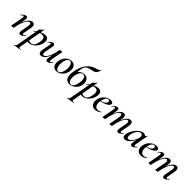

<svg xmlns="http://www.w3.org/2000/svg" viewBox="364 -2411 4369 4369"><g transform="rotate(45 2548.5 -226.0)"><path d="M295 -43Q295 -59 300 -89L329 -248Q334 -272 334 -296Q334 -348 299 -348Q268 -348 235.5 -308Q203 -268 175 -191.5Q147 -115 129 -10L113 -11Q132 -128 167 -216Q202 -304 247.5 -351.5Q293 -399 344 -399Q411 -399 411 -318Q411 -299 406 -267L373 -89Q370 -74 370 -63Q370 -38 387 -38Q405 -38 444 -77Q446 -79 447 -79Q450 -79 452.5 -75.5Q455 -72 452 -69Q418 -29 392 -10Q366 9 338 9Q316 9 305.5 -4Q295 -17 295 -43ZM51 1 55 -21Q65 -68 66 -74L107 -297Q109 -306 109 -321Q109 -349 92 -349Q69 -349 30 -307Q29 -306 27 -306Q24 -306 21.5 -309.5Q19 -313 22 -316Q57 -357 85.5 -376Q114 -395 142 -395Q164 -395 174 -383Q184 -371 184 -346Q184 -326 180 -306L129 -10Q124 8 81 8Q51 8 51 1Z M406 263Q427 259 437 252.5Q447 246 452 232Q457 218 463 185L565 -386Q565 -388 585 -401.5Q605 -415 621 -429.5Q637 -444 641 -462Q642 -466 647.5 -465Q653 -464 652 -460L539 178Q536 196 536 207Q536 223 543.5 230Q551 237 568 237Q572 237 590 235Q594 234 595 239.5Q596 245 592 246L408 275Q405 276 403.5 270Q402 264 406 263ZM529 -8 539 -67Q564 -49 590 -38.5Q616 -28 651 -28Q704 -28 736 -80.5Q768 -133 778 -220Q780 -242 780 -251Q780 -348 697 -348Q654 -348 608 -326.5Q562 -305 500 -259Q499 -258 497 -258Q493 -258 491 -262Q489 -266 492 -268Q640 -393 757 -393Q807 -393 833.5 -366Q860 -339 860 -288Q860 -271 857 -253Q847 -186 810.5 -127.5Q774 -69 722.5 -34Q671 1 617 1Q572 1 529 -8Z M939 -65Q939 -89 945 -119L980 -297Q983 -312 983 -322Q983 -348 966 -348Q956 -348 942 -338Q928 -328 909 -309Q907 -307 905 -307Q902 -307 900 -310.5Q898 -314 901 -317Q936 -358 961.5 -376.5Q987 -395 1014 -395Q1058 -395 1058 -342Q1058 -324 1052 -297L1021 -138Q1015 -110 1015 -90Q1015 -38 1051 -38Q1082 -38 1114.5 -78Q1147 -118 1175.5 -194.5Q1204 -271 1222 -376L1238 -375Q1218 -258 1183 -170Q1148 -82 1102.5 -34.5Q1057 13 1007 13Q939 13 939 -65ZM1166 -41Q1166 -60 1170 -80L1222 -376Q1225 -394 1269 -394Q1299 -394 1299 -387L1295 -365Q1285 -318 1284 -312L1243 -89Q1241 -80 1241 -66Q1241 -37 1259 -37Q1281 -37 1320 -79Q1321 -80 1323 -80Q1326 -80 1328.5 -76.5Q1331 -73 1328 -70Q1293 -29 1264.5 -10Q1236 9 1208 9Q1186 9 1176 -3Q1166 -15 1166 -41Z M1374 -138Q1374 -165 1380 -193Q1391 -252 1422.5 -299Q1454 -346 1500 -372.5Q1546 -399 1597 -399Q1662 -399 1697 -358Q1732 -317 1732 -250Q1732 -223 1726 -193Q1714 -129 1679.5 -82Q1645 -35 1599.5 -10.5Q1554 14 1507 14Q1443 14 1408.5 -28Q1374 -70 1374 -138ZM1642 -149Q1649 -183 1649 -221Q1649 -287 1626.5 -331Q1604 -375 1565 -375Q1531 -375 1503.5 -339Q1476 -303 1464 -236Q1457 -194 1457 -165Q1457 -98 1479.5 -54.5Q1502 -11 1541 -11Q1576 -11 1603.5 -48Q1631 -85 1642 -149Z M1784 -162Q1784 -204 1793 -256Q1826 -446 1910.5 -543.5Q1995 -641 2096 -665Q2139 -676 2167.5 -688Q2196 -700 2208 -725Q2209 -727 2211 -727Q2214 -727 2216.5 -725.5Q2219 -724 2219 -723Q2204 -664 2186 -636Q2168 -608 2141 -596Q2114 -584 2057 -572Q1988 -558 1953.5 -541Q1919 -524 1901 -492.5Q1883 -461 1873 -400Q1863 -327 1859 -203L1816 -224Q1858 -324 1910.5 -357.5Q1963 -391 2016 -391Q2089 -391 2123 -346Q2157 -301 2157 -236Q2157 -210 2153 -190Q2142 -129 2106.5 -83Q2071 -37 2022.5 -12Q1974 13 1923 13Q1860 13 1822 -29.5Q1784 -72 1784 -162ZM2067 -169Q2074 -208 2074 -245Q2074 -305 2053 -338.5Q2032 -372 1997 -372Q1950 -372 1918 -326.5Q1886 -281 1876 -219Q1869 -180 1869 -143Q1869 -79 1891.5 -43Q1914 -7 1954 -7Q1993 -7 2023 -49Q2053 -91 2067 -169Z M2116 263Q2137 259 2147 252.5Q2157 246 2162 232Q2167 218 2173 185L2275 -386Q2275 -388 2295 -401.5Q2315 -415 2331 -429.5Q2347 -444 2351 -462Q2352 -466 2357.5 -465Q2363 -464 2362 -460L2249 178Q2246 196 2246 207Q2246 223 2253.5 230Q2261 237 2278 237Q2282 237 2300 235Q2304 234 2305 239.5Q2306 245 2302 246L2118 275Q2115 276 2113.5 270Q2112 264 2116 263ZM2239 -8 2249 -67Q2274 -49 2300 -38.5Q2326 -28 2361 -28Q2414 -28 2446 -80.5Q2478 -133 2488 -220Q2490 -242 2490 -251Q2490 -348 2407 -348Q2364 -348 2318 -326.5Q2272 -305 2210 -259Q2209 -258 2207 -258Q2203 -258 2201 -262Q2199 -266 2202 -268Q2350 -393 2467 -393Q2517 -393 2543.5 -366Q2570 -339 2570 -288Q2570 -271 2567 -253Q2557 -186 2520.5 -127.5Q2484 -69 2432.5 -34Q2381 1 2327 1Q2282 1 2239 -8Z M2612 -134Q2612 -157 2617 -185Q2627 -238 2660.5 -287.5Q2694 -337 2745.5 -368Q2797 -399 2855 -399Q2892 -399 2911 -386.5Q2930 -374 2930 -351Q2930 -317 2891.5 -286Q2853 -255 2790.5 -233.5Q2728 -212 2659 -204L2661 -217Q2827 -242 2841 -324Q2843 -334 2843 -337Q2843 -354 2832 -363Q2821 -372 2805 -372Q2767 -372 2739.5 -328.5Q2712 -285 2701 -218Q2696 -186 2696 -164Q2696 -103 2722 -66Q2748 -29 2798 -29Q2821 -29 2845.5 -36.5Q2870 -44 2892 -60H2893Q2896 -60 2898.5 -57Q2901 -54 2899 -52Q2830 12 2746 12Q2680 12 2646 -29Q2612 -70 2612 -134Z M3446 -45Q3446 -66 3450 -89L3480 -248Q3485 -280 3485 -296Q3485 -348 3453 -348Q3426 -348 3394.5 -309Q3363 -270 3335 -193.5Q3307 -117 3289 -10L3274 -11Q3293 -130 3327.5 -217.5Q3362 -305 3406 -352Q3450 -399 3498 -399Q3561 -399 3561 -320Q3561 -292 3556 -267L3524 -89Q3521 -73 3521 -63Q3521 -38 3537 -38Q3547 -38 3561 -48Q3575 -58 3594 -77Q3596 -79 3598 -79Q3601 -79 3603 -75.5Q3605 -72 3602 -69Q3568 -29 3542 -10Q3516 9 3489 9Q3466 9 3456 -4Q3446 -17 3446 -45ZM2991 1 2996 -23 3006 -72 3047 -297Q3049 -306 3049 -321Q3049 -349 3032 -349Q3009 -349 2970 -307Q2969 -306 2967 -306Q2964 -306 2961.5 -309.5Q2959 -313 2962 -316Q2997 -357 3025.5 -376Q3054 -395 3082 -395Q3104 -395 3114 -383Q3124 -371 3124 -346Q3124 -326 3120 -306L3068 -10Q3065 8 3021 8Q2991 8 2991 1ZM3213 1 3218 -23Q3227 -68 3228 -74L3260 -249Q3265 -279 3265 -295Q3265 -348 3231 -348Q3203 -348 3172 -307.5Q3141 -267 3113 -190Q3085 -113 3068 -10L3052 -11Q3071 -128 3105.5 -216Q3140 -304 3184.5 -351.5Q3229 -399 3278 -399Q3341 -399 3341 -319Q3341 -300 3336 -268L3289 -10Q3288 -2 3276 3Q3264 8 3242 8Q3213 8 3213 1Z M3639 -62Q3639 -131 3682.5 -210.5Q3726 -290 3790.5 -344.5Q3855 -399 3913 -399Q3946 -399 3973 -380.5Q4000 -362 4003 -326L3949 -357Q3965 -359 3983 -373.5Q4001 -388 4010 -407Q4012 -409 4015 -409Q4018 -409 4020.5 -407.5Q4023 -406 4022 -405L3964 -89Q3962 -80 3962 -66Q3962 -38 3977 -38Q3996 -38 4035 -77Q4036 -78 4038 -78Q4041 -78 4043 -74.5Q4045 -71 4043 -69Q4010 -30 3983 -10.5Q3956 9 3931 9Q3908 9 3897 -4.5Q3886 -18 3886 -47Q3886 -68 3890 -89L3915 -229L3935 -246Q3910 -168 3871 -109Q3832 -50 3788.5 -18.5Q3745 13 3704 13Q3673 13 3656 -5.5Q3639 -24 3639 -62ZM3921 -261Q3924 -276 3924 -289Q3924 -319 3909 -337Q3894 -355 3868 -355Q3838 -355 3807.5 -329Q3777 -303 3753.5 -258.5Q3730 -214 3721 -160Q3717 -137 3717 -115Q3717 -52 3759 -52Q3791 -52 3825.5 -85Q3860 -118 3886 -167.5Q3912 -217 3921 -261Z M4087 -134Q4087 -157 4092 -185Q4102 -238 4135.5 -287.5Q4169 -337 4220.5 -368Q4272 -399 4330 -399Q4367 -399 4386 -386.5Q4405 -374 4405 -351Q4405 -317 4366.5 -286Q4328 -255 4265.5 -233.5Q4203 -212 4134 -204L4136 -217Q4302 -242 4316 -324Q4318 -334 4318 -337Q4318 -354 4307 -363Q4296 -372 4280 -372Q4242 -372 4214.5 -328.5Q4187 -285 4176 -218Q4171 -186 4171 -164Q4171 -103 4197 -66Q4223 -29 4273 -29Q4296 -29 4320.5 -36.5Q4345 -44 4367 -60H4368Q4371 -60 4373.5 -57Q4376 -54 4374 -52Q4305 12 4221 12Q4155 12 4121 -29Q4087 -70 4087 -134Z M4921 -45Q4921 -66 4925 -89L4955 -248Q4960 -280 4960 -296Q4960 -348 4928 -348Q4901 -348 4869.5 -309Q4838 -270 4810 -193.5Q4782 -117 4764 -10L4749 -11Q4768 -130 4802.5 -217.5Q4837 -305 4881 -352Q4925 -399 4973 -399Q5036 -399 5036 -320Q5036 -292 5031 -267L4999 -89Q4996 -73 4996 -63Q4996 -38 5012 -38Q5022 -38 5036 -48Q5050 -58 5069 -77Q5071 -79 5073 -79Q5076 -79 5078 -75.5Q5080 -72 5077 -69Q5043 -29 5017 -10Q4991 9 4964 9Q4941 9 4931 -4Q4921 -17 4921 -45ZM4466 1 4471 -23 4481 -72 4522 -297Q4524 -306 4524 -321Q4524 -349 4507 -349Q4484 -349 4445 -307Q4444 -306 4442 -306Q4439 -306 4436.5 -309.5Q4434 -313 4437 -316Q4472 -357 4500.5 -376Q4529 -395 4557 -395Q4579 -395 4589 -383Q4599 -371 4599 -346Q4599 -326 4595 -306L4543 -10Q4540 8 4496 8Q4466 8 4466 1ZM4688 1 4693 -23Q4702 -68 4703 -74L4735 -249Q4740 -279 4740 -295Q4740 -348 4706 -348Q4678 -348 4647 -307.5Q4616 -267 4588 -190Q4560 -113 4543 -10L4527 -11Q4546 -128 4580.5 -216Q4615 -304 4659.5 -351.5Q4704 -399 4753 -399Q4816 -399 4816 -319Q4816 -300 4811 -268L4764 -10Q4763 -2 4751 3Q4739 8 4717 8Q4688 8 4688 1Z"/></g></svg>

Font: Cormorant Infant SemiBold
Style: Italic
Weight: 600
Italic angle: -10°
Designer: Christian Thalmann (Catharsis Fonts)
Foundry: Catharsis Fonts
Version: Version 4.000